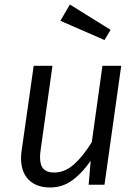

<svg xmlns="http://www.w3.org/2000/svg" viewBox="-20 -817 616 849"><path d="M73 -117Q73 -135 76 -153L129 -526H212L160 -156Q157 -137 157 -122Q157 -86 172.5 -70Q188 -54 219 -54Q267 -54 308 -91Q349 -128 386 -189L433 -526H516L442 0H372L381 -106Q341 -49 298 -18.5Q255 12 202 12Q141 12 107 -22Q73 -56 73 -117ZM289 -797 469 -685 442 -640 247 -725Z"/></svg>

Font: Fira Sans TEST Book
Style: Italic
Weight: 350
Italic angle: -8°
Designer: Carrois Corporate & Edenspiekermann AG
Foundry: Carrois Corporate GbR & Edenspiekermann AG
Version: Version 4.201